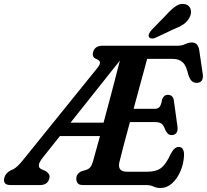

<svg xmlns="http://www.w3.org/2000/svg" viewBox="-55 -930 1040 965"><path d="M678 0H362.5Q342.5 0 335.5 -9.2Q328.5 -18.5 328.5 -32Q328.5 -45.5 336 -55Q343.5 -64.5 355.5 -69.5L379 -76.5Q391 -80.5 398.8 -89.5Q406.5 -98.5 412.5 -119.5Q419.5 -144.5 447.5 -246H246L160.5 -138.5Q140.5 -113 140 -99.2Q139.5 -85.5 154.5 -79L177 -69Q186 -62 191.2 -53.8Q196.5 -45.5 192.5 -31.5Q183.5 0 146.5 0H-3Q-42.5 0 -33 -37.5Q-27.5 -58.5 -3 -73L12 -79.5Q32 -90 58.5 -123L434 -588Q448.5 -606.5 447.5 -616Q446.5 -625.5 433 -632Q417.5 -637.5 413.5 -646.2Q409.5 -655 412.5 -667Q421.5 -700 458 -700H833.5Q858.5 -700 875.5 -708.2Q892.5 -716.5 909.5 -716.5Q940.5 -716.5 946.5 -677L964 -558.5Q969.5 -518.5 939.5 -514Q923 -511.5 911 -520.8Q899 -530 891 -556Q881.5 -600 863 -617Q844.5 -634 814 -634H684.5Q678 -609.5 667.2 -569.8Q656.5 -530 643.2 -481.8Q630 -433.5 616.5 -383H723.5Q738 -383 746.5 -392.2Q755 -401.5 760 -431Q769 -453.5 788.5 -453.5Q802.5 -453.5 810 -445.2Q817.5 -437 819 -423.5L837 -293.5Q839.5 -272 831.2 -261.5Q823 -251 808 -251Q796.5 -251 789 -258Q781.5 -265 776.5 -275.5Q767 -302 755.8 -309.2Q744.5 -316.5 723 -316.5H598Q578.5 -245 563.5 -188Q548.5 -131 544.5 -112.5Q535.5 -67 582.5 -67H686Q730.5 -67 755.2 -86.2Q780 -105.5 803.5 -157Q821.5 -191.5 843 -191.5Q871.5 -191.5 870 -147Q867.5 -105.5 851.5 -68.5Q835.5 -31.5 809.5 -8.2Q783.5 15 751 15Q733 15 716.5 7.5Q700 0 678 0ZM299.5 -313.5H465.5Q486 -389.5 508.2 -473.5Q530.5 -557.5 547.5 -625.5ZM780.5 -855Q806.5 -884.5 830 -899.8Q853.5 -915 877.5 -908.5Q898.5 -902 903.5 -882.2Q908.5 -862.5 897.5 -842Q886 -821 868.2 -808.5Q850.5 -796 819.5 -784L725 -739.5Q715 -735.5 706 -736.8Q697 -738 693.5 -744.5Q690 -752.5 694.5 -761.2Q699 -770 706.5 -779Z"/></svg>

Font: Fraunces 144pt S100 SemiBold
Style: Italic
Weight: 600
Italic angle: -16°
Version: Version 1.000; ttfautohint (v1.8.3)